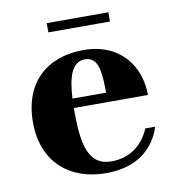

<svg xmlns="http://www.w3.org/2000/svg" viewBox="-72 -661 679 736"><g transform="rotate(-10 268.0 -293.0)"><path d="M158 -596V-560H398V-596ZM498.5 -133H460C435 -72.5 384.5 -31 310.5 -31C223.5 -31 204 -110 204 -242C204 -247.5 204 -252.5 204 -257.5H492.5C492.5 -366.5 424 -470 278 -470C137 -470 40 -386 40 -230C40 -74 143 10 283.5 10C404.5 10 472.5 -51 498.5 -133ZM278 -434C333 -434 335 -369 336 -294H205C209.5 -379 227.5 -434 278 -434Z"/></g></svg>

Font: Bodoni* 06
Style: Bold
Weight: 700
Version: Version 2.2